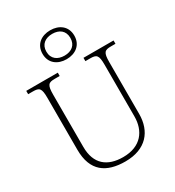

<svg xmlns="http://www.w3.org/2000/svg" viewBox="-229 -1112 1144 1255"><g transform="rotate(-30 343.5 -484.5)"><path d="M346 -761C413 -761 466 -799 466 -870C466 -941 413 -979 346 -979C279 -979 226 -941 226 -870C226 -799 279 -761 346 -761ZM346 -788C294 -788 255 -815 255 -870C255 -925 294 -952 346 -952C398 -952 436 -925 436 -870C436 -815 398 -788 346 -788ZM345 10C501 10 577 -84 577 -215V-605C577 -679 590 -689 639 -689H672V-714H445V-689H481C529 -689 542 -679 542 -606V-216C542 -108 482 -22 346 -22C228 -22 153 -80 153 -210V-605C153 -679 166 -689 215 -689H251V-714H13V-689H48C97 -689 110 -679 110 -606V-214C110 -51 202 10 345 10Z"/></g></svg>

Font: Noto Serif Lao ExtraLight
Style: Regular
Weight: 200
Designer: Monotype Design Team
Foundry: Monotype Imaging Inc.
Version: Version 2.003